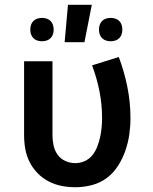

<svg xmlns="http://www.w3.org/2000/svg" viewBox="-20 -777 640 805"><path d="M296 8Q267 8 238.5 2.5Q210 -3 184 -16.5Q158 -30 137.5 -51Q117 -72 104 -98Q91 -124 86 -152.5Q81 -181 81 -210V-520H200V-210Q200 -189 204.5 -167.5Q209 -146 221.5 -128.5Q234 -111 254 -102Q274 -93 296 -93Q316 -93 335 -101.5Q354 -110 367 -126Q380 -142 387.5 -161.5Q395 -181 399.5 -201Q404 -221 406 -241.5Q408 -262 408 -282Q408 -339 397 -394.5Q386 -450 366 -503L478 -538Q501 -477 514 -412.5Q527 -348 527 -282Q527 -247 522 -212.5Q517 -178 505.5 -145Q494 -112 475 -82Q456 -52 428 -31Q400 -10 365.5 -1Q331 8 296 8ZM444 -604Q434 -604 424.5 -607Q415 -610 408 -617Q401 -624 398 -633.5Q395 -643 395 -653Q395 -663 398 -672.5Q401 -682 408 -689Q415 -696 424.5 -699Q434 -702 444 -702Q454 -702 463.5 -699Q473 -696 480 -689Q487 -682 490 -672.5Q493 -663 493 -653Q493 -643 490 -633.5Q487 -624 480 -617Q473 -610 463.5 -607Q454 -604 444 -604ZM156 -604Q146 -604 136.5 -607Q127 -610 120 -617Q113 -624 110 -633.5Q107 -643 107 -653Q107 -663 110 -672.5Q113 -682 120 -689Q127 -696 136.5 -699Q146 -702 156 -702Q166 -702 175.5 -699Q185 -696 192 -689Q199 -682 202 -672.5Q205 -663 205 -653Q205 -643 202 -633.5Q199 -624 192 -617Q185 -610 175.5 -607Q166 -604 156 -604ZM251 -600 265 -757H365L334 -600Z"/></svg>

Font: Iosevka Aile
Style: Bold
Weight: 700
Designer: Belleve Invis
Foundry: Belleve Invis
Version: Version 28.0.1; ttfautohint (v1.8.4)